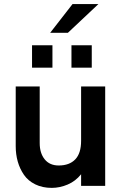

<svg xmlns="http://www.w3.org/2000/svg" viewBox="-20 -912 607 942"><path d="M226.1 -751 335.9 -892.1H462.9L313 -751ZM137.2 -580.1V-689.9H237.3V-580.1ZM330.6 -580.1V-689.9H430.2V-580.1ZM233.9 9.8Q188 9.8 152.8 -7.6Q117.7 -24.9 97.4 -54.4Q77.1 -84 67.1 -119.4Q57.1 -154.8 57.1 -194.8V-487.8H174.8V-210Q174.8 -160.6 199.2 -130.4Q223.6 -100.1 268.1 -100.1Q320.3 -100.1 349.1 -129.9Q377.9 -159.7 377.9 -221.2V-487.8H496.1V0H377.9V-57.1Q350.6 -22.9 312 -6.6Q273.4 9.8 233.9 9.8Z"/></svg>

Font: HK Grotesk Legacy
Style: Bold
Weight: 700
Designer: Alfredo Marco Pradil
Foundry: Hanken Design Co.
Version: Version 2.022;PS 002.022;hotconv 1.0.88;makeotf.lib2.5.64775